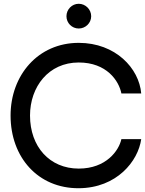

<svg xmlns="http://www.w3.org/2000/svg" viewBox="-20 -987 768 1017"><path d="M397 -836C433 -836 463 -865 463 -901C463 -937 433 -967 397 -967C361 -967 332 -937 332 -901C332 -865 361 -836 397 -836ZM397 10C599 9 712 -134 728 -250H623C610 -190 543 -94 397 -94C243 -94 139 -210 139 -375C139 -527 237 -656 397 -656C545 -656 610 -559 623 -492H728C717 -625 592 -760 397 -760C181 -760 36 -588 36 -375C36 -153 182 11 397 10Z"/></svg>

Font: Oakes Medium
Style: Regular
Weight: 500
Designer: Samuel Oakes
Foundry: Samuel Oakes
Version: Version 1.003;PS 001.003;hotconv 1.0.88;makeotf.lib2.5.64775